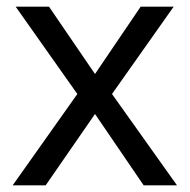

<svg xmlns="http://www.w3.org/2000/svg" viewBox="-20 -649 569 576"><path d="M212 -367 27 -629H127L265 -427L402 -629H501L316 -367L511 -93H411L265 -307L117 -93H18Z"/></svg>

Font: Noto Sans Telugu UI
Style: Regular
Weight: 400
Designer: Jelle Bosma - Monotype Design Team
Foundry: Monotype Imaging Inc.
Version: Version 2.005; ttfautohint (v1.8.4.7-5d5b)